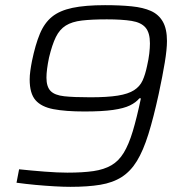

<svg xmlns="http://www.w3.org/2000/svg" viewBox="-20 -716 699 744"><path d="M253 8Q227 8 191.5 6Q156 4 118 0.5Q80 -3 44 -8L54 -60Q101 -55 152.5 -51Q204 -47 241 -47Q301 -47 342 -53Q383 -59 411.5 -75.5Q440 -92 459.5 -124Q479 -156 494.5 -207.5Q510 -259 526 -335H520Q507 -319 483.5 -307.5Q460 -296 418 -290Q376 -284 307 -284Q234 -284 187 -293Q140 -302 117.5 -328Q95 -354 95 -408Q95 -423 97.5 -441.5Q100 -460 104 -480Q117 -543 134.5 -585Q152 -627 181.5 -651Q211 -675 260.5 -685.5Q310 -696 387 -696Q445 -696 490 -691.5Q535 -687 565 -673.5Q595 -660 611 -632Q627 -604 627 -557Q627 -525 618.5 -473.5Q610 -422 595 -352Q575 -260 555 -196Q535 -132 510.5 -92Q486 -52 451.5 -30Q417 -8 368.5 0Q320 8 253 8ZM330 -339Q396 -339 436.5 -345.5Q477 -352 499.5 -366.5Q522 -381 532.5 -404Q543 -427 550 -461Q556 -487 558.5 -509Q561 -531 561 -548Q561 -589 544 -609Q527 -629 490 -635Q453 -641 394 -641Q336 -641 297.5 -636.5Q259 -632 235 -617Q211 -602 196.5 -572.5Q182 -543 170 -493Q165 -469 162.5 -449.5Q160 -430 160 -415Q160 -380 176 -363.5Q192 -347 229 -343Q266 -339 330 -339Z"/></svg>

Font: Saira Thin Light
Style: Italic
Weight: 300
Italic angle: -12°
Version: Version 1.101